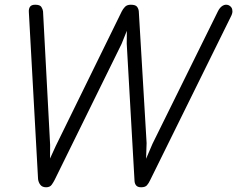

<svg xmlns="http://www.w3.org/2000/svg" viewBox="-20 -792 1003 812"><path d="M615 -30Q609 -17 601.5 -8.5Q594 0 577 0L562 -37L625 -184L902 -745Q910 -761 922 -768Q934 -775 947 -770Q954 -767 958.5 -760.5Q963 -754 963 -744Q963 -734 956 -721ZM141 -34 102 -741Q101 -755 107 -763.5Q113 -772 129 -772Q149 -772 155 -762.5Q161 -753 162 -744L192 -179L191 -44L175 0Q159 0 151 -10Q143 -20 141 -34ZM211 -31Q206 -21 198.5 -10.5Q191 0 175 0L158 -48L216 -175L495 -744Q500 -754 508.5 -763Q517 -772 533 -772L546 -735L494 -606ZM549 -26 516 -607 517 -733 533 -772Q553 -772 559.5 -763.5Q566 -755 567 -744L600 -187L595 -36L577 0Q563 0 556.5 -7Q550 -14 549 -26Z"/></svg>

Font: Edu QLD Beginner
Style: Regular
Weight: 400
Designer: Tina and Corey Anderson
Foundry: Google for Education
Version: Version 1.003